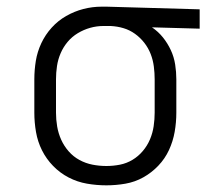

<svg xmlns="http://www.w3.org/2000/svg" viewBox="-20 -548 640 576"><path d="M299 8Q270 8 241 3Q212 -2 186 -15.5Q160 -29 139.5 -50Q119 -71 106 -97Q93 -123 88 -152Q83 -181 83 -210V-310Q83 -338 87.5 -365.5Q92 -393 104 -418.5Q116 -444 135 -465Q154 -486 178.5 -500Q203 -514 230 -521Q257 -528 285 -528Q289 -528 292.5 -528Q296 -528 300 -528L579 -520V-462L436 -466Q455 -453 469 -435.5Q483 -418 492.5 -397.5Q502 -377 505.5 -354.5Q509 -332 509 -310V-210Q509 -181 504 -152.5Q499 -124 487 -98Q475 -72 455 -51Q435 -30 410 -16Q385 -2 356.5 3Q328 8 299 8ZM299 -50Q320 -50 340 -54Q360 -58 377.5 -68.5Q395 -79 408.5 -95Q422 -111 430 -130Q438 -149 441 -169.5Q444 -190 444 -210V-310Q444 -329 441.5 -348.5Q439 -368 432 -386Q425 -404 413 -419.5Q401 -435 385 -446.5Q369 -458 350.5 -463.5Q332 -469 312 -470H300Q297 -470 294.5 -470Q292 -470 290 -470Q270 -470 250.5 -464.5Q231 -459 213.5 -448.5Q196 -438 183 -422.5Q170 -407 162 -388.5Q154 -370 151 -350Q148 -330 148 -310V-210Q148 -189 151.5 -168.5Q155 -148 163.5 -129Q172 -110 186 -94Q200 -78 218.5 -68Q237 -58 257.5 -54Q278 -50 299 -50Z"/></svg>

Font: Iosevka Aile Custom Light
Style: Regular
Weight: 300
Designer: Belleve Invis
Foundry: Belleve Invis
Version: Version 17.0.2; ttfautohint (v1.8.3)